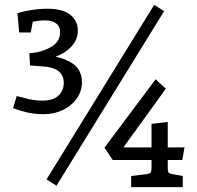

<svg xmlns="http://www.w3.org/2000/svg" viewBox="-20 -766 814 792"><path d="M657 -720 213 0 172 -26 616 -746ZM160 -295Q121 -295 87 -303.5Q53 -312 34 -320L49 -370Q54 -369 87.5 -360Q121 -351 156 -351Q199 -351 221 -371.5Q243 -392 243 -425Q243 -486 158 -492L104 -496L101 -546Q151 -550 189.5 -571.5Q228 -593 228 -634Q228 -657 211.5 -669.5Q195 -682 165 -682Q141 -682 115 -676L107 -632H59L52 -712Q75 -719 109 -724.5Q143 -730 176 -730Q239 -730 270 -705Q301 -680 301 -640Q301 -603 275.5 -575Q250 -547 209 -532Q261 -521 289.5 -496Q318 -471 318 -426Q318 -390 297 -360Q276 -330 240 -312.5Q204 -295 160 -295ZM690 -48 734 -40V6H521V-40L588 -48Q598 -50 601.5 -54.5Q605 -59 605 -72V-106H445L411 -157L622 -439L664 -400L489 -158H605V-255L672 -263V-158H741L732 -106H672V-72Q672 -59 675.5 -54.5Q679 -50 690 -48Z"/></svg>

Font: Enriqueta
Style: Regular
Weight: 400
Designer: Viviana Monsalve, Gustavo Ibarra
Foundry: 72Puntos
Version: Version 2.000